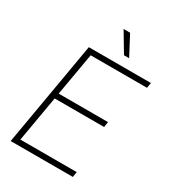

<svg xmlns="http://www.w3.org/2000/svg" viewBox="-215 -1020 1016 1134"><g transform="rotate(30 293.5 -453.5)"><path d="M470.7 -36.1 464.8 0H62.5L67.9 -36.1ZM203.1 -710.9 80.1 0H41L163.6 -710.9ZM482.9 -384.3 477.5 -347.7H123L128.9 -384.3ZM586.9 -710.9 581.1 -674.8H179.7L185.1 -710.9ZM332 -906.7 402.3 -773.4H367.2L287.6 -906.7Z"/></g></svg>

Font: Roboto ExtraLight
Style: Italic
Weight: 250
Designer: Christian Robertson
Foundry: Google
Version: Version 3.009; 2024